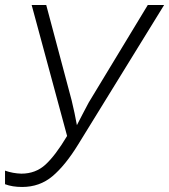

<svg xmlns="http://www.w3.org/2000/svg" viewBox="-23 -734 673 764"><path d="M65 10Q26 10 -3 -1V-55Q28 -44 62 -43Q119 -43 158.5 -79.5Q198 -116 244 -193L103 -714H161L262 -335Q268 -310 273.5 -284.5Q279 -259 283 -236Q294 -257 306 -280.5Q318 -304 330 -326L565 -714H630L288 -159Q237 -76 186 -33Q135 10 65 10Z"/></svg>

Font: Noto Sans Light
Style: Italic
Weight: 300
Italic angle: -12°
Designer: Monotype Design Team
Foundry: Monotype Imaging Inc.
Version: Version 2.013; ttfautohint (v1.8.4.7-5d5b)